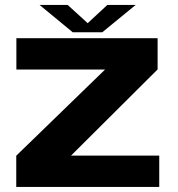

<svg xmlns="http://www.w3.org/2000/svg" viewBox="-20 -742 706 762"><path d="M44.5 0V-124L397 -466H45V-590.5H605.5V-466.5L262 -124.5H612V0ZM268.5 -614 137 -722.5H248.5L328 -650L406 -722.5H518.5L386 -614Z"/></svg>

Font: Anybody ExtraExpanded Regular
Style: Bold
Weight: 700
Width: 8
Designer: Tyler Finck
Foundry: Etcetera Type Company
Version: Version 1.010; ttfautohint (v1.8.3) -l 8 -r 50 -G 200 -x 14 